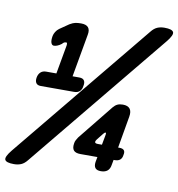

<svg xmlns="http://www.w3.org/2000/svg" viewBox="-177 -861 921 993"><g transform="rotate(10 284.0 -365.0)"><path d="M-38 50Q-79 50 -85.5 35.5Q-92 21 -61 -17L538 -747Q553 -766 569.5 -773Q586 -780 607 -780Q647 -780 654 -765.5Q661 -751 630 -713L31 17Q16 36 -0.5 43Q-17 50 -38 50ZM381 -61H292Q266 -61 256 -73Q246 -85 250 -109Q251 -119 255.5 -127Q260 -135 265 -143L414 -328Q424 -340 435.5 -345.5Q447 -351 464 -351Q490 -351 501 -337Q512 -323 507 -295L478 -128H485Q502 -128 509 -120Q516 -112 512 -95Q510 -78 500 -69.5Q490 -61 473 -61H466L461 -34Q458 -13 445.5 -2.5Q433 8 411 8Q390 8 381.5 -2.5Q373 -13 376 -34ZM29 -372Q11 -372 4 -382.5Q-3 -393 0 -411Q3 -429 14 -439.5Q25 -450 43 -450H97L124 -601Q125 -609 124 -613Q123 -617 119 -617Q117 -617 113 -616Q109 -615 105 -612L98 -605Q86 -596 76 -592.5Q66 -589 59 -589Q49 -589 44.5 -601Q40 -613 44 -637Q46 -648 53 -659.5Q60 -671 71 -679L119 -712Q136 -722 148.5 -724.5Q161 -727 178 -727Q205 -727 216 -714Q227 -701 222 -675L182 -450H218Q236 -450 243 -439.5Q250 -429 246 -411Q244 -393 233.5 -382.5Q223 -372 204 -372ZM393 -128 403 -182Q404 -189 403 -191Q402 -193 400 -193Q399 -193 396.5 -191.5Q394 -190 390 -185L363 -151Q360 -147 358 -143.5Q356 -140 356 -138Q355 -133 359 -130.5Q363 -128 372 -128Z"/></g></svg>

Font: Maple Mono ExtraBold
Style: Italic
Weight: 800
Italic angle: -10°
Monospace: yes
Designer: subframe7536
Version: Version 7.200